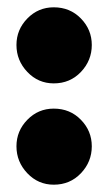

<svg xmlns="http://www.w3.org/2000/svg" viewBox="-20 -495 296 525"><path d="M127 10Q84.5 10 54.8 -21.2Q25 -52.5 25 -95Q25 -137 54.8 -167.5Q84.5 -198 127 -198Q171.5 -198 201.2 -167.5Q231 -137 231 -95Q231 -52.5 201.2 -21.2Q171.5 10 127 10ZM127 -267Q84.5 -267 54.8 -298.2Q25 -329.5 25 -372Q25 -414 54.8 -444.5Q84.5 -475 127 -475Q171.5 -475 201.2 -444.5Q231 -414 231 -372Q231 -329.5 201.2 -298.2Q171.5 -267 127 -267Z"/></svg>

Font: Fraunces 144pt S000 Black
Style: Regular
Weight: 900
Version: Version 1.000; ttfautohint (v1.8.3)